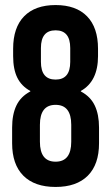

<svg xmlns="http://www.w3.org/2000/svg" viewBox="-20 -730 440 760"><path d="M28 -163V-225Q28 -277 45 -312.5Q62 -348 100 -368V-370Q65 -389 48.5 -422.5Q32 -456 32 -508V-537Q32 -621 75.5 -665.5Q119 -710 200 -710Q281 -710 324.5 -665.5Q368 -621 368 -537V-508Q368 -408 300 -370V-368Q338 -348 355 -312.5Q372 -277 372 -225V-163Q372 -79 327.5 -34.5Q283 10 200 10Q117 10 72.5 -34.5Q28 -79 28 -163ZM258 -485V-540Q258 -610 200 -610Q142 -610 142 -540V-485Q142 -415 200 -415Q258 -415 258 -485ZM262 -169V-236Q262 -315 200 -315Q138 -315 138 -236V-169Q138 -90 200 -90Q262 -90 262 -169Z"/></svg>

Font: kids-team
Style: team
Weight: 400
Designer: Ryoichi Tsunekawa, Thomas Gollenia, Laura Emeder
Foundry: Ryoichi Tsunekawa, Thomas Gollenia, Laura Emeder
Version: Version 2.000